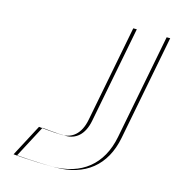

<svg xmlns="http://www.w3.org/2000/svg" viewBox="-121 -927 950 1044"><g transform="rotate(15 354.0 -405.0)"><path d="M687.9 -825H499.9L394.1 -281C378 -198 330.6 -165 276.6 -165C228.6 -165 143.5 -175 143.5 -175L48.5 5C48.5 5 149.6 15 267.6 15C432.6 15 541.3 -71 572.8 -233ZM707.9 -825 592.8 -233C561.3 -71 452.6 15 287.6 15C169.6 15 68.5 5 68.5 5L163.5 -175C163.5 -175 248.6 -165 296.6 -165C350.6 -165 398 -198 414.1 -281L519.9 -825Z"/></g></svg>

Font: Hussar Plate
Style: Obl
Weight: 700
Foundry: Cannot Into Space Fonts
Version: Version 0.798247